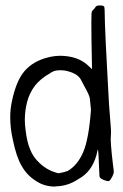

<svg xmlns="http://www.w3.org/2000/svg" viewBox="-20 -688 453 706"><path d="M331.1 -662.1Q334 -668 346.7 -668Q346.7 -668 347.7 -668Q361.3 -668 363.3 -663.1Q365.2 -657.2 365.2 -629.9Q365.2 -608.4 369.1 -525.4Q374 -438.5 377 -375Q380.9 -294.9 384.8 -253.9Q389.6 -206.1 387.7 -189.5Q384.8 -170.9 395.5 -82Q398.4 -62.5 398.4 -55.7Q398.4 -54.7 398.4 -53.7Q397.5 -47.9 392.6 -38.1Q384.8 -23.4 380.9 -22.5Q376 -20.5 361.3 -26.4Q345.7 -32.2 345.7 -41Q341.8 -145.5 339.8 -137.7Q338.9 -136.7 334 -115.2Q316.4 -55.7 269.5 -30.3Q230.5 -3.9 187.5 -2.9Q184.6 -2 181.6 -2Q141.6 -2 109.4 -24.4Q78.1 -44.9 59.6 -78.1Q40 -111.3 27.3 -173.8Q17.6 -216.8 17.6 -256.8Q17.6 -286.1 23.4 -313.5Q39.1 -390.6 70.3 -426.8Q101.6 -462.9 155.3 -476.6Q195.3 -487.3 237.3 -479.5Q278.3 -471.7 304.7 -446.3Q309.6 -442.4 318.4 -433.6Q318.4 -460 316.4 -539.1Q315.4 -617.2 316.4 -632.8Q316.4 -647.5 321.3 -650.4Q327.1 -655.3 331.1 -662.1ZM255.9 -416Q239.3 -424.8 217.8 -428.7Q210 -429.7 204.1 -429.7Q194.3 -429.7 187.5 -428.7Q174.8 -426.8 163.1 -418Q129.9 -399.4 109.4 -374Q88.9 -347.7 80.1 -314.5Q71.3 -282.2 71.3 -247.1Q71.3 -228.5 74.2 -209Q79.1 -166 90.8 -138.7Q101.6 -110.4 125 -88.9Q154.3 -60.5 195.3 -50.8Q217.8 -54.7 229.5 -59.6Q265.6 -81.1 286.1 -128.9Q306.6 -176.8 314.5 -284.2Q311.5 -310.5 310.5 -325.2Q308.6 -338.9 290 -371.1Q284.2 -381.8 278.3 -393.6Q272.5 -406.2 255.9 -416Z"/></svg>

Font: Yahfie
Style: Heavy
Weight: 600
Designer: Joe Palazzolo
Foundry: jozolo LLC
Version: Version 001.000